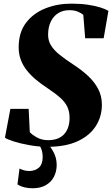

<svg xmlns="http://www.w3.org/2000/svg" viewBox="-20 -774 600 1028"><path d="M234 12Q187.5 12 139.2 3.5Q91 -5 54.5 -16.5Q18 -28 6.5 -37L35.5 -191H133.5L139.5 -66.5Q152 -52.5 178 -38Q204 -23.5 237.5 -23.5Q267.5 -23.5 289.5 -32.5Q311.5 -41.5 325.2 -57.5Q339 -73.5 345.8 -95.2Q352.5 -117 352.5 -142.5Q352.5 -175.5 341 -201Q329.5 -226.5 303 -250.2Q276.5 -274 231.5 -304Q200 -324.5 172.8 -347.2Q145.5 -370 124.5 -396Q103.5 -422 91.8 -452.8Q80 -483.5 80 -521Q80 -600 119.2 -651.8Q158.5 -703.5 222.8 -729Q287 -754.5 361.5 -754.5Q412.5 -754.5 451.8 -748.5Q491 -742.5 518.2 -733.8Q545.5 -725 560.5 -716L535 -569H436L426 -694.5Q416 -703.5 397 -711.5Q378 -719.5 351.5 -719.5Q317 -719.5 291.5 -703.5Q266 -687.5 251.8 -658Q237.5 -628.5 237.5 -588Q237.5 -556.5 253 -531Q268.5 -505.5 300 -480.2Q331.5 -455 379 -424Q418.5 -398 451.8 -367.2Q485 -336.5 505.2 -298.5Q525.5 -260.5 525.5 -213Q525.5 -150 493 -99Q460.5 -48 396 -18Q331.5 12 234 12ZM206 -17 226.5 -15Q248 6.5 265.8 38.8Q283.5 71 283.5 109Q283.5 144 268.8 172.5Q254 201 225.2 217.5Q196.5 234 154 234Q131 234 110 228.8Q89 223.5 73.5 213L84.5 128.5Q95.5 134 109 138Q122.5 142 141 141.5Q170 140 189 122.8Q208 105.5 208.5 68Q208.5 38.5 198.5 17.2Q188.5 -4 180 -15Z"/></svg>

Font: Merriweather 120pt Black
Style: Italic
Weight: 900
Italic angle: -7.8°
Version: Version 2.101